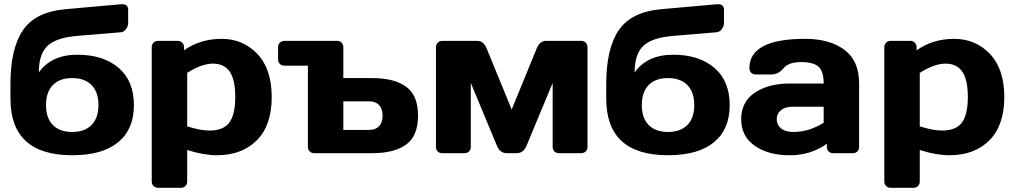

<svg xmlns="http://www.w3.org/2000/svg" viewBox="-20 -730 4836 915"><path d="M29.8 -259.8V-330.1Q29.8 -498 88.9 -585.4Q147.9 -672.9 290 -686L559.1 -710Q559.1 -710 564 -710Q574.2 -710 582 -705.1Q590.8 -696.8 590.8 -685.1V-621.1Q590.8 -605 580.3 -591.1Q569.8 -577.1 555.2 -576.2L350.1 -559.1Q248 -550.8 206.5 -511.5Q165 -472.2 165 -384.8Q225.1 -469.2 348.6 -469.2Q472.2 -469.2 545.2 -406.7Q618.2 -344.2 618.2 -229Q618.2 -113.8 543 -52Q467.8 9.8 324.2 9.8Q29.8 9.8 29.8 -259.8ZM324 -357.9Q264.2 -357.9 231.7 -324.5Q199.2 -291 199.2 -229.5Q199.2 -168 231.7 -134.5Q264.2 -101.1 324 -101.1Q383.8 -101.1 416.5 -134.5Q449.2 -168 449.2 -229.5Q449.2 -291 416.5 -324.5Q383.8 -357.9 324 -357.9Z M703.1 134.8V-504.9Q703.1 -518.1 711.7 -526.6Q720.2 -535.2 732.9 -535.2H827.1Q839.8 -535.2 848.4 -526.6Q856.9 -518.1 856.9 -504.9V-490.2Q934.1 -544.9 1036.1 -544.9Q1138.2 -544.9 1206.5 -472.9Q1274.9 -400.9 1274.9 -266.8Q1274.9 -132.8 1204.1 -61.5Q1133.3 9.8 1013.2 9.8Q951.2 9.8 872.1 -15.1V134.8Q872.1 147.9 863.5 156.5Q855 165 842.3 165H732.9Q720.2 165 711.7 156.5Q703.1 147.9 703.1 134.8ZM872.1 -127.9Q935.1 -107.9 978 -107.9Q1044.9 -107.9 1073 -146Q1101.1 -184.1 1101.1 -267.6Q1101.1 -351.1 1074.5 -388.9Q1047.9 -426.8 994.9 -426.8Q941.9 -426.8 872.1 -382.8Z M1305.2 -446.8V-504.9Q1305.2 -518.1 1313.7 -526.6Q1322.3 -535.2 1335.4 -535.2H1586.4Q1599.6 -535.2 1607.9 -526.6Q1616.2 -518.1 1616.2 -504.9V-357.9H1754.4Q1858.4 -357.9 1915.3 -316.9Q1972.2 -275.9 1972.2 -179Q1972.2 -82 1915.3 -41Q1858.4 0 1754.4 0H1477.5Q1464.4 0 1455.8 -8.5Q1447.3 -17.1 1447.3 -29.8V-417H1335.4Q1322.3 -417 1313.7 -425.5Q1305.2 -434.1 1305.2 -446.8ZM1616.2 -110.8H1739.3Q1769.5 -110.8 1786.4 -128.4Q1803.2 -146 1803.2 -179Q1803.2 -211.9 1786.4 -229.5Q1769.5 -247.1 1739.3 -247.1H1616.2Z M2057.6 -29.8V-504.9Q2057.6 -518.1 2066.2 -526.6Q2074.7 -535.2 2087.4 -535.2H2255.4Q2284.2 -535.2 2299.3 -499L2418.5 -208L2537.6 -499Q2552.7 -535.2 2581.5 -535.2H2749.5Q2762.7 -535.2 2771.2 -526.6Q2779.8 -518.1 2779.8 -504.9V-29.8Q2779.8 -16.6 2771.2 -8.3Q2762.7 0 2749.5 0H2643.6Q2630.4 0 2622.1 -8.5Q2613.8 -17.1 2613.8 -29.8V-335L2488.8 -34.2Q2473.6 0 2442.4 0H2394.5Q2363.8 0 2348.6 -34.2L2223.6 -335V-29.8Q2223.6 -16.6 2215.1 -8.3Q2206.5 0 2193.4 0H2087.4Q2074.2 0 2065.9 -8.3Q2057.6 -16.6 2057.6 -29.8Z M2869.1 -259.8V-330.1Q2869.1 -498 2928.2 -585.4Q2987.3 -672.9 3129.4 -686L3398.4 -710Q3398.4 -710 3403.3 -710Q3413.6 -710 3421.4 -705.1Q3430.2 -696.8 3430.2 -685.1V-621.1Q3430.2 -605 3419.7 -591.1Q3409.2 -577.1 3394.5 -576.2L3189.5 -559.1Q3087.4 -550.8 3045.9 -511.5Q3004.4 -472.2 3004.4 -384.8Q3064.5 -469.2 3188 -469.2Q3311.5 -469.2 3384.5 -406.7Q3457.5 -344.2 3457.5 -229Q3457.5 -113.8 3382.3 -52Q3307.1 9.8 3163.6 9.8Q2869.1 9.8 2869.1 -259.8ZM3163.3 -357.9Q3103.5 -357.9 3071 -324.5Q3038.6 -291 3038.6 -229.5Q3038.6 -168 3071 -134.5Q3103.5 -101.1 3163.3 -101.1Q3223.1 -101.1 3255.9 -134.5Q3288.6 -168 3288.6 -229.5Q3288.6 -291 3255.9 -324.5Q3223.1 -357.9 3163.3 -357.9Z M3743.7 -332H3905.3Q3905.3 -389.2 3881.3 -411.6Q3857.4 -434.1 3797.6 -434.1Q3737.8 -434.1 3713.6 -404.5Q3689.5 -375 3654.3 -375H3581.5Q3568.4 -375 3559.8 -383.5Q3551.3 -392.1 3551.3 -404.8Q3551.3 -544.9 3817.4 -544.9Q3933.6 -544.9 4003.9 -492.9Q4074.2 -440.9 4074.2 -332V-29.8Q4074.2 -16.6 4065.9 -8.3Q4057.6 0 4044.4 0H3950.2Q3937 0 3928.7 -8.5Q3920.4 -17.1 3920.4 -29.8V-44.9Q3843.3 10.3 3742.4 10Q3641.6 9.8 3576.9 -35.2Q3512.2 -80.1 3512.2 -162.1Q3512.2 -244.1 3576.9 -288.1Q3641.6 -332 3743.7 -332ZM3760.3 -101.1Q3835.4 -101.1 3905.3 -145V-221.2H3755.4Q3721.2 -221.2 3701.4 -204.6Q3681.6 -188 3681.6 -161.6Q3681.6 -135.3 3702.1 -118.2Q3722.7 -101.1 3760.3 -101.1Z M4194.3 134.8V-504.9Q4194.3 -518.1 4202.9 -526.6Q4211.4 -535.2 4224.1 -535.2H4318.4Q4331.1 -535.2 4339.6 -526.6Q4348.1 -518.1 4348.1 -504.9V-490.2Q4425.3 -544.9 4527.3 -544.9Q4629.4 -544.9 4697.8 -472.9Q4766.1 -400.9 4766.1 -266.8Q4766.1 -132.8 4695.3 -61.5Q4624.5 9.8 4504.4 9.8Q4442.4 9.8 4363.3 -15.1V134.8Q4363.3 147.9 4354.7 156.5Q4346.2 165 4333.5 165H4224.1Q4211.4 165 4202.9 156.5Q4194.3 147.9 4194.3 134.8ZM4363.3 -127.9Q4426.3 -107.9 4469.2 -107.9Q4536.1 -107.9 4564.2 -146Q4592.3 -184.1 4592.3 -267.6Q4592.3 -351.1 4565.7 -388.9Q4539.1 -426.8 4486.1 -426.8Q4433.1 -426.8 4363.3 -382.8Z"/></svg>

Font: Days One
Style: Regular
Weight: 400
Designer: Alexander Kalachev, Alexey Maslov, Jovanny Lemonad
Foundry: Alexander Kalachev, Alexey Maslov, Jovanny Lemonad
Version: Version 1.002